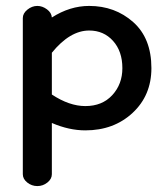

<svg xmlns="http://www.w3.org/2000/svg" viewBox="-20 -435 558 648"><path d="M57 153V-374Q57 -390 72.5 -402.5Q88 -415 106 -415Q123 -415 138.5 -403.5Q154 -392 155 -376Q216 -415 281 -415Q368 -415 429.5 -360.5Q491 -306 491 -205Q491 -113 427.5 -54Q364 5 268 5Q213 5 155 -20V153Q155 169 140 181Q125 193 106 193Q87 193 72 181Q57 169 57 153ZM281 -332Q216 -332 155 -257V-116Q214 -77 268 -77Q325 -77 359 -114Q393 -151 393 -205Q393 -262 361.5 -297Q330 -332 281 -332Z"/></svg>

Font: Hoogli
Style: Bold
Weight: 700
Designer: Anand Singh Naorem
Foundry: Brand New Type
Version: Version 1.00 b007